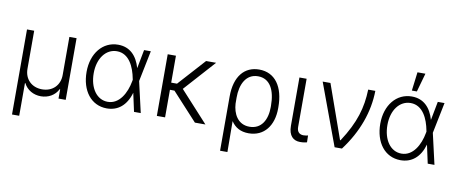

<svg xmlns="http://www.w3.org/2000/svg" viewBox="-79 -1117 3995 1673"><g transform="rotate(10 1919.0 -280.5)"><path d="M82.4 207H146V-82.7H149.5C177.9 -25.6 236.2 7.1 301.5 7.1C367.2 7.1 425.4 -25.6 453.5 -82.7H457.4V0H521V-545.5H457.4V-208.5C457.4 -117.9 394.5 -54.3 301.5 -54.3C208.8 -54.3 146 -117.5 146 -208.5V-545.5H82.4Z M884.2 11.4C983.3 12.1 1056.8 -46.9 1089.8 -162.3H1090.2L1125.4 0H1185L1122.5 -272.7L1177.9 -545.5H1118.3L1086.6 -380.3C1056.8 -485.1 993.6 -552.6 888.1 -552.6C753.2 -552.6 657.7 -436.4 657.7 -272.4C657.7 -105.8 746.4 10.3 884.2 11.4ZM1066.1 -273.4 1063.6 -260.3C1044.4 -153.4 986.2 -46.5 884.2 -46.5C785.9 -46.5 720.9 -141 720.9 -271.3C720.9 -402.3 790.1 -494.7 888.1 -494.7C997.5 -494.7 1045.5 -380.7 1063.9 -283.7Z M1400.2 -545.5H1327.4V0H1400.2V-244L1440.3 -243.6L1664.1 0H1757.1L1509.2 -271.3L1755.7 -545.5H1666.9L1451.7 -307.2H1400.2Z M1922.6 203.1H1987.6L1985.4 -70C2019.5 -18.5 2068.5 10.3 2140.3 10.3C2277.3 10.3 2356.9 -95.9 2356.9 -247.5V-259.6C2356.9 -438.6 2277.7 -552.9 2136.7 -552.9C2008.2 -552.9 1922.6 -457.4 1922.6 -276.6ZM1984.4 -224.1 1984 -277.3C1983.3 -393.5 2029.8 -493.3 2136.7 -493.3C2242.9 -493.3 2291.5 -397.4 2291.5 -259.6V-247.5C2291.5 -134.6 2242.9 -47.2 2137.8 -47.2C2032 -47.2 1989.3 -139.2 1984.4 -224.1Z M2492.9 -545.5V-118.3C2492.9 -30.2 2535.9 7.1 2594.5 7.1C2625.4 7.1 2646 2.5 2655.9 -0.4L2654.5 -61.1C2649.1 -58.9 2631.4 -55.4 2614.3 -55.4C2584.9 -55.4 2556.5 -70.3 2556.5 -118.3V-545.5Z M2900.2 0H2965.2C3095.2 -172.6 3161.6 -359.4 3164.4 -545.5H3101.2C3096.2 -386 3058.9 -249.6 2940.7 -69.2H2936.1L2767.4 -545.5H2698.5Z M3483 11.4C3582 12.1 3655.5 -46.9 3688.6 -162.3H3688.9L3724.1 0H3783.7L3721.2 -272.7L3776.6 -545.5H3717L3685.4 -380.3C3655.5 -485.1 3592.3 -552.6 3486.9 -552.6C3351.9 -552.6 3256.4 -436.4 3256.4 -272.4C3256.4 -105.8 3345.2 10.3 3483 11.4ZM3664.8 -273.4 3662.3 -260.3C3643.1 -153.4 3584.9 -46.5 3483 -46.5C3384.6 -46.5 3319.6 -141 3319.6 -271.3C3319.6 -402.3 3388.8 -494.7 3486.9 -494.7C3596.2 -494.7 3644.2 -380.7 3662.6 -283.7ZM3477.3 -603.3H3521.7L3568.2 -768.5H3497.9Z"/></g></svg>

Font: Karasuma Gothic
Style: Light
Weight: 300
Designer: Rasmus Andersson / Ryoko Nishizuka
Foundry: rsms
Version: Version 1.00